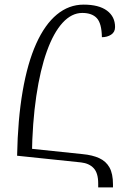

<svg xmlns="http://www.w3.org/2000/svg" viewBox="-20 -748 567 831"><path d="M405 63V46Q405 1 385.5 -20Q366 -41 331 -45L54 -74L60 -110L337 -81Q380 -77 409.5 -63.5Q439 -50 454 -23Q469 4 469 50V63ZM118 -74H54Q57 -231 78 -353Q99 -475 136.5 -558.5Q174 -642 226 -685Q278 -728 342 -728Q408 -728 443 -702Q478 -676 478 -631Q478 -609 461 -598Q444 -587 421 -587Q420 -647 399 -669.5Q378 -692 336 -692Q290 -692 251 -649.5Q212 -607 183 -526.5Q154 -446 137 -331.5Q120 -217 118 -74Z"/></svg>

Font: Noto Serif Armenian Light
Style: Regular
Weight: 300
Version: Version 2.007